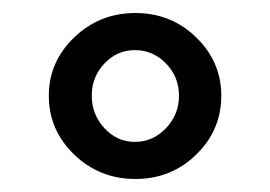

<svg xmlns="http://www.w3.org/2000/svg" viewBox="-20 -730 415 295"><path d="M55 -583Q55 -635 94 -672.5Q133 -710 188 -710Q243 -710 281.5 -672.5Q320 -635 320 -583Q320 -530 281.5 -492.5Q243 -455 188 -455Q133 -455 94 -492.5Q55 -530 55 -583ZM187 -512Q215 -512 235 -533Q255 -554 255 -583Q255 -612 235 -632.5Q215 -653 187 -653Q160 -653 140.5 -632.5Q121 -612 121 -583Q121 -554 140.5 -533Q160 -512 187 -512Z"/></svg>

Font: Arima Koshi Semi Bold
Style: Regular
Weight: 600
Designer: Joana Correia and Natanael Gama
Foundry: NDISCOVER
Version: Version 1.019;PS 001.019;hotconv 1.0.88;makeotf.lib2.5.64775